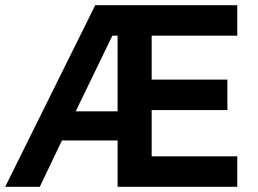

<svg xmlns="http://www.w3.org/2000/svg" viewBox="-20 -718 990 738"><path d="M432 -178H218L133 0H0L346 -698H892V-581H563V-412H854V-295H563V-117H892V0H432ZM412 -581 271 -290H432V-581Z"/></svg>

Font: IBM Plex Sans Thai SmBld
Style: Regular
Weight: 600
Designer: Mike Abbink, Paul van der Laan, Pieter van Rosmalen, Ben Mitchell, Mark Frömberg
Foundry: Bold Monday
Version: Version 1.2